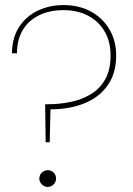

<svg xmlns="http://www.w3.org/2000/svg" viewBox="-20 -732 523 757"><path d="M160 -171 158 -321H168Q214 -321 258 -330Q302 -339 338 -360.5Q374 -382 395 -419.5Q416 -457 416 -513Q416 -568 392.5 -608Q369 -648 327.5 -670Q286 -692 230 -692Q175 -692 133.5 -671.5Q92 -651 69.5 -613Q47 -575 47 -522H27Q28 -584 55.5 -626Q83 -668 129 -690Q175 -712 230 -712Q292 -712 338.5 -686.5Q385 -661 411.5 -616Q438 -571 438 -513Q438 -443 404.5 -395.5Q371 -348 312.5 -324.5Q254 -301 179 -301L176 -171ZM168 5Q155 5 145 -5Q135 -15 135 -28Q135 -42 145 -51.5Q155 -61 168 -61Q182 -61 191.5 -51.5Q201 -42 201 -28Q201 -15 191.5 -5Q182 5 168 5Z"/></svg>

Font: DM Sans 36pt Thin
Style: Regular
Weight: 250
Designer: Colophon Foundry, Jonny Pinhorn
Foundry: Colophon Foundry
Version: Version 4.004;gftools[0.9.30]